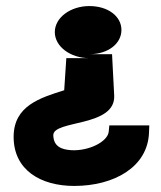

<svg xmlns="http://www.w3.org/2000/svg" viewBox="-20 -614 533 634"><path d="M381 -515C381 -560 337 -594 275 -594C213 -594 161 -556 161 -508C161 -460 213 -422 275 -422H199L192 -316C113 -291 25 -265 25 -162C25 -52 115 0 225 0C356 0 468 -62 472 -176L473 -200H341L339 -179C335 -145 272 -115 216 -118C182 -120 157 -131 156 -167C154 -219 364 -193 357 -300L350 -435H275C337 -435 381 -470 381 -515Z"/></svg>

Font: Charger
Style: Hemi
Weight: 900
Designer: Jasper
Foundry: Cannot Into Space Fonts
Version: Version 0.99